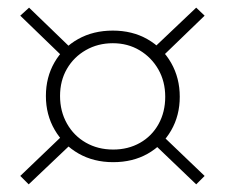

<svg xmlns="http://www.w3.org/2000/svg" viewBox="-20 -456 588 502"><path d="M276 -32Q225 -32 185.5 -54.5Q146 -77 123 -116.5Q100 -156 100 -205Q100 -254 122.5 -293Q145 -332 184.5 -354Q224 -376 275 -376Q326 -376 365.5 -353.5Q405 -331 427.5 -291.5Q450 -252 450 -203Q450 -154 427.5 -115Q405 -76 366 -54Q327 -32 276 -32ZM55 26 33 4 151 -109 173 -86ZM152 -300 33 -415 56 -436 173 -323ZM276 -65Q315 -65 346 -82.5Q377 -100 394.5 -131.5Q412 -163 412 -203Q412 -243 394 -274.5Q376 -306 345 -324.5Q314 -343 275 -343Q236 -343 204.5 -325Q173 -307 155 -276Q137 -245 137 -205Q137 -165 155 -133Q173 -101 204.5 -83Q236 -65 276 -65ZM493 26 376 -86 398 -108 515 4ZM398 -302 376 -325 493 -436 515 -415Z"/></svg>

Font: Ysabeau ExtraLight
Style: Regular
Weight: 250
Designer: Christian Thalmann (Catharsis Fonts)
Version: Version 2.002